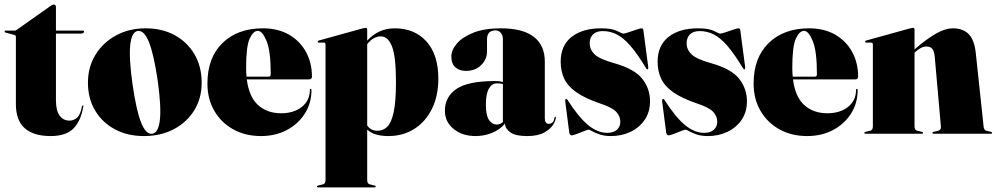

<svg xmlns="http://www.w3.org/2000/svg" viewBox="-23 -581 4330 834"><path d="M40 -429 3 -439Q-3 -440 -3 -444Q-3 -448 1 -448H41Q45 -448 49 -451L195 -554Q204 -561 211 -561Q220 -561 220 -550V-448H337Q342 -448 342 -444Q342 -435 327 -435H220V-145Q220 -100.5 236 -78.8Q252 -57 279 -57Q297 -57 311.8 -70Q326.5 -83 333 -119Q334 -123 337 -123Q340 -123 339 -119Q328 -54 295.2 -22Q262.5 10 197 10Q123 10 84.5 -24Q46 -58 46 -129V-420Q46 -428 40 -429Z M610 -458Q681.5 -458 736.2 -428Q791 -398 822 -344.8Q853 -291.5 853 -222Q853 -154 820.8 -101.8Q788.5 -49.5 732 -19.8Q675.5 10 602 10Q530.5 10 475.8 -19.5Q421 -49 390 -101.2Q359 -153.5 359 -222Q359 -290 391.8 -343.2Q424.5 -396.5 481.2 -427.2Q538 -458 610 -458ZM638.5 0Q665 -4 671.5 -60Q678 -116 662 -231Q645 -346 624 -398.2Q603 -450.5 575 -446.5Q549 -442 542.8 -386.5Q536.5 -331 552.5 -216Q569 -101 590 -48.5Q611 4 638.5 0Z M1332 -248Q1332 -236 1318 -236H1049Q1059 -159.5 1098.5 -124.2Q1138 -89 1198 -89Q1253.5 -89 1288.2 -116.8Q1323 -144.5 1323 -191Q1323 -195 1326 -195Q1330 -195 1330 -190Q1330 -133 1301.2 -87.8Q1272.5 -42.5 1223 -16.2Q1173.5 10 1111 10Q1043 10 990.5 -19Q938 -48 908 -99.5Q878 -151 878 -218Q878 -330.5 943.5 -394.2Q1009 -458 1119 -458Q1184.5 -458 1232.2 -430.5Q1280 -403 1306 -355.5Q1332 -308 1332 -248ZM1046 -287Q1046 -266.5 1048 -248H1144Q1153 -248 1153 -259Q1153 -359.5 1134.8 -403.2Q1116.5 -447 1097 -447Q1077 -447 1061.5 -413.2Q1046 -379.5 1046 -287Z M1572 -453V-404.5Q1621 -458 1691 -458Q1778 -458 1829.5 -400.8Q1881 -343.5 1881 -239.5Q1881 -164.5 1853.2 -108.2Q1825.5 -52 1776.5 -21Q1727.5 10 1664 10Q1601.5 10 1572 -18V201Q1572 217.5 1584 220L1603 224.5Q1609 226 1609 229Q1609 233 1604 233H1359Q1354 233 1354 229Q1354 226 1360 224.5L1379 220Q1391 217.5 1391 201V-388Q1391 -396 1382.5 -396H1363Q1357 -396 1357 -400.5Q1357 -403.5 1362 -405L1551.5 -457.5Q1561.5 -460 1565 -460Q1572 -460 1572 -453ZM1632 -423Q1598 -423 1572 -389V-36Q1587.5 -13 1617 -13Q1641 -13 1659 -30.2Q1677 -47.5 1687 -93.5Q1697 -139.5 1697 -224.5Q1697 -336.5 1679.5 -379.8Q1662 -423 1632 -423Z M1909.5 -100Q1909.5 -160.5 1959.8 -194.8Q2010 -229 2128.5 -229Q2148 -229 2161.5 -225V-410Q2161.5 -428 2152.2 -438.5Q2143 -449 2129.5 -449Q2092.5 -449 2092.5 -410V-357Q2092.5 -323.5 2067 -298.2Q2041.5 -273 2000.5 -273Q1973 -273 1955.2 -288.5Q1937.5 -304 1937.5 -336Q1937.5 -363.5 1961.5 -391.8Q1985.5 -420 2033.2 -439Q2081 -458 2152 -458Q2248 -458 2295.8 -421Q2343.5 -384 2343.5 -314V-67Q2343.5 -43 2361.5 -43Q2369 -43 2376.2 -48.8Q2383.5 -54.5 2385.5 -70Q2386 -74 2388.5 -74Q2391.5 -74 2391.5 -70Q2391.5 -58.5 2379.8 -39.5Q2368 -20.5 2340.8 -5.2Q2313.5 10 2266.5 10Q2216 10 2193.8 -6Q2171.5 -22 2170.5 -44Q2148 -17.5 2114.2 -3.8Q2080.5 10 2042.5 10Q1985 10 1947.2 -21Q1909.5 -52 1909.5 -100ZM2087.5 -125Q2087.5 -80 2101 -60Q2114.5 -40 2135.5 -40Q2148 -40 2161.5 -50.5V-216Q2151 -219 2135.5 -219Q2113.5 -219 2100.5 -196Q2087.5 -173 2087.5 -125Z M2614.5 -4Q2641.5 -4 2656.5 -17.2Q2671.5 -30.5 2671.5 -52Q2671.5 -77 2653 -96Q2634.5 -115 2582.5 -132Q2516.5 -154.5 2479.5 -181Q2442.5 -207.5 2427.5 -240Q2412.5 -272.5 2412.5 -313Q2412.5 -383.5 2460 -420.8Q2507.5 -458 2587.5 -458Q2635 -458 2657.2 -446.5Q2679.5 -435 2684.5 -435Q2690.5 -435 2707.5 -440.8Q2724.5 -446.5 2741.2 -452.2Q2758 -458 2763.5 -458Q2770.5 -458 2771.5 -451L2792.5 -292Q2794 -281.5 2790.5 -280Q2787.5 -278.5 2784.5 -283Q2746.5 -346 2715.8 -381.5Q2685 -417 2656.2 -431.5Q2627.5 -446 2595.5 -446Q2567 -446 2552.8 -431.5Q2538.5 -417 2538.5 -393Q2538.5 -365.5 2560 -344.8Q2581.5 -324 2646.5 -306Q2733 -281.5 2766.8 -238.8Q2800.5 -196 2800.5 -141Q2800.5 -94 2777.2 -60.2Q2754 -26.5 2715.5 -8.2Q2677 10 2630.5 10Q2602.5 10 2582 3Q2561.5 -4 2549.2 -11Q2537 -18 2534.5 -18Q2530.5 -18 2514.8 -11.8Q2499 -5.5 2482.5 0.8Q2466 7 2460.5 7Q2451 7 2449.5 -7L2432.5 -138Q2431.5 -149 2435.5 -152Q2436.5 -153 2441.5 -148Q2490.5 -71.5 2531.5 -37.8Q2572.5 -4 2614.5 -4Z M3035.5 -4Q3062.5 -4 3077.5 -17.2Q3092.5 -30.5 3092.5 -52Q3092.5 -77 3074 -96Q3055.5 -115 3003.5 -132Q2937.5 -154.5 2900.5 -181Q2863.5 -207.5 2848.5 -240Q2833.5 -272.5 2833.5 -313Q2833.5 -383.5 2881 -420.8Q2928.5 -458 3008.5 -458Q3056 -458 3078.2 -446.5Q3100.5 -435 3105.5 -435Q3111.5 -435 3128.5 -440.8Q3145.5 -446.5 3162.2 -452.2Q3179 -458 3184.5 -458Q3191.5 -458 3192.5 -451L3213.5 -292Q3215 -281.5 3211.5 -280Q3208.5 -278.5 3205.5 -283Q3167.5 -346 3136.8 -381.5Q3106 -417 3077.2 -431.5Q3048.5 -446 3016.5 -446Q2988 -446 2973.8 -431.5Q2959.5 -417 2959.5 -393Q2959.5 -365.5 2981 -344.8Q3002.5 -324 3067.5 -306Q3154 -281.5 3187.8 -238.8Q3221.5 -196 3221.5 -141Q3221.5 -94 3198.2 -60.2Q3175 -26.5 3136.5 -8.2Q3098 10 3051.5 10Q3023.5 10 3003 3Q2982.5 -4 2970.2 -11Q2958 -18 2955.5 -18Q2951.5 -18 2935.8 -11.8Q2920 -5.5 2903.5 0.8Q2887 7 2881.5 7Q2872 7 2870.5 -7L2853.5 -138Q2852.5 -149 2856.5 -152Q2857.5 -153 2862.5 -148Q2911.5 -71.5 2952.5 -37.8Q2993.5 -4 3035.5 -4Z M3704.5 -248Q3704.5 -236 3690.5 -236H3421.5Q3431.5 -159.5 3471 -124.2Q3510.5 -89 3570.5 -89Q3626 -89 3660.8 -116.8Q3695.5 -144.5 3695.5 -191Q3695.5 -195 3698.5 -195Q3702.5 -195 3702.5 -190Q3702.5 -133 3673.8 -87.8Q3645 -42.5 3595.5 -16.2Q3546 10 3483.5 10Q3415.5 10 3363 -19Q3310.5 -48 3280.5 -99.5Q3250.5 -151 3250.5 -218Q3250.5 -330.5 3316 -394.2Q3381.5 -458 3491.5 -458Q3557 -458 3604.8 -430.5Q3652.5 -403 3678.5 -355.5Q3704.5 -308 3704.5 -248ZM3418.5 -287Q3418.5 -266.5 3420.5 -248H3516.5Q3525.5 -248 3525.5 -259Q3525.5 -359.5 3507.2 -403.2Q3489 -447 3469.5 -447Q3449.5 -447 3434 -413.2Q3418.5 -379.5 3418.5 -287Z M3949.5 -453V-366.5Q4001.5 -411.5 4042.2 -434.8Q4083 -458 4115.5 -458Q4160 -458 4184.8 -432.8Q4209.5 -407.5 4215.5 -351L4249.5 -32Q4251 -15.5 4261.5 -13L4280.5 -8.5Q4286.5 -7 4286.5 -4Q4286.5 0 4281.5 0H4032Q4027 0 4027 -4Q4027 -7 4033 -8.5L4052 -13Q4065.5 -16 4064 -32L4037.5 -332Q4035.5 -356.5 4027.5 -367.8Q4019.5 -379 4001.5 -379Q3989 -379 3977.2 -372.8Q3965.5 -366.5 3953.5 -356L3949.5 -352.5V-32Q3949.5 -15.5 3961.5 -13L3980.5 -8.5Q3986.5 -7 3986.5 -4Q3986.5 0 3981.5 0H3736.5Q3731.5 0 3731.5 -4Q3731.5 -7 3737.5 -8.5L3756.5 -13Q3768.5 -15.5 3768.5 -32V-388Q3768.5 -396 3760 -396H3740.5Q3734.5 -396 3734.5 -400.5Q3734.5 -403.5 3739.5 -405L3929 -457.5Q3939 -460 3942.5 -460Q3949.5 -460 3949.5 -453Z"/></svg>

Font: Fraunces 144pt S000 Black
Style: Regular
Weight: 900
Version: Version 1.000; ttfautohint (v1.8.3)